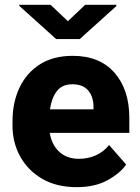

<svg xmlns="http://www.w3.org/2000/svg" viewBox="-20 -771 582 801"><path d="M299.8 9.8Q215.8 9.8 156 -25.1Q96.2 -60.1 64.2 -118.2Q32.2 -176.3 32.2 -246.6V-265.1Q32.2 -343.8 61.5 -405.5Q90.8 -467.3 146.7 -502.7Q202.6 -538.1 283.2 -538.1Q396 -538.1 457.8 -467.5Q519.5 -397 519.5 -279.3V-216.8H187.5Q195.3 -167.5 227.1 -137.9Q258.8 -108.4 309.6 -108.4Q345.7 -108.4 378.4 -122.3Q411.1 -136.2 435.1 -166L506.3 -84.5Q481.9 -48.8 429.2 -19.5Q376.5 9.8 299.8 9.8ZM282.2 -419.4Q238.3 -419.4 216.6 -390.1Q194.8 -360.8 188.5 -314.9H370.1V-326.7Q369.6 -368.2 347.7 -393.8Q325.7 -419.4 282.2 -419.4ZM190.9 -751 263.2 -682.6 335.4 -751H465.3V-745.6L312.5 -607.9H214.4L60.5 -746.6V-751Z"/></svg>

Font: Vazirmatn UI ExtraBold
Style: Regular
Weight: 800
Designer: Saber Rastikerdar
Foundry: Saber Rastikerdar
Version: Version 33.003